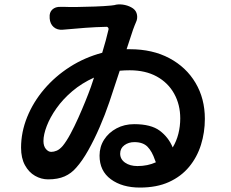

<svg xmlns="http://www.w3.org/2000/svg" viewBox="-20 -794 1040 866"><path d="M404 -444Q349 -419 306.5 -383Q264 -347 235 -306Q206 -265 191 -226Q176 -187 176 -158Q176 -135 187 -122Q198 -109 211 -109Q223 -109 236 -114.5Q249 -120 263 -136Q280 -157 298 -190.5Q316 -224 333 -262Q350 -300 365 -337Q380 -374 390 -402ZM204 -715Q202 -738 216 -751Q230 -764 253 -763Q256 -763 260 -763Q264 -763 271 -763Q290 -762 328 -762.5Q366 -763 408 -764.5Q450 -766 481 -769Q491 -770 496 -771Q501 -772 504 -773Q523 -776 543.5 -771.5Q564 -767 580 -756Q595 -745 598 -727Q601 -709 593 -693Q592 -690 587 -678.5Q582 -667 580 -660L551 -572H566Q668 -572 744 -531.5Q820 -491 862 -420Q904 -349 904 -258Q904 -197 886.5 -141Q869 -85 833 -41.5Q797 2 742 27Q687 52 611 52Q531 52 480 14.5Q429 -23 429 -92Q429 -132 449.5 -164Q470 -196 505.5 -215Q541 -234 585 -234Q661 -234 700.5 -204.5Q740 -175 759 -129Q776 -157 784.5 -190.5Q793 -224 793 -260Q793 -322 765.5 -371.5Q738 -421 687 -449Q636 -477 565 -477Q542 -477 520 -475L473 -333Q454 -277 429.5 -220.5Q405 -164 378 -116Q351 -68 324 -38Q302 -12 271.5 1.5Q241 15 197 15Q166 15 138 -1Q110 -17 92.5 -49Q75 -81 75 -128Q75 -198 102.5 -266Q130 -334 179.5 -392Q229 -450 295.5 -492.5Q362 -535 441 -556Q459 -615 469 -659Q471 -665 467.5 -669.5Q464 -674 458 -673Q412 -672 364.5 -668.5Q317 -665 263 -660Q238 -658 222 -672Q206 -686 204 -711ZM683 -62 679 -72Q666 -111 645.5 -132Q625 -153 586 -153Q560 -153 541 -139Q522 -125 522 -101Q522 -76 544 -60.5Q566 -45 600 -45Q646 -45 683 -62Z"/></svg>

Font: Chiron GoRound TC SB
Style: Regular
Weight: 500
Designer: Ryoko NISHIZUKA 西塚涼子 (kana, bopomofo & ideographs); Paul D. Hunt (Latin, Greek & Cyrillic); Sandoll Communications 산돌커뮤니
Foundry: Adobe
Version: Version 1.000;hotconv 1.1.1;makeotfexe 2.6.0